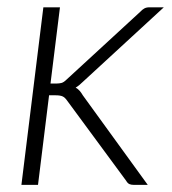

<svg xmlns="http://www.w3.org/2000/svg" viewBox="-20 -518 482 538"><path d="M40 0ZM148 -497.5 121.5 -284H139.5Q145.5 -284 152 -285.5Q158.5 -287 167 -295.5L373 -485Q378.5 -491 384.2 -494.2Q390 -497.5 398.5 -497.5H439L212.5 -289Q201.5 -278 192 -272.5Q199 -268.5 203.5 -263.2Q208 -258 212 -251L394 0H354.5Q347.5 0 342.5 -2.2Q337.5 -4.5 333.5 -11.5L168.5 -235.5Q162 -245 155.2 -248Q148.5 -251 135 -251H117.5L86.5 0H40L101.5 -497.5Z"/></svg>

Font: Lato Light
Style: Italic
Weight: 300
Italic angle: -7°
Designer: Lukasz Dziedzic
Foundry: tyPoland Lukasz Dziedzic
Version: Version 2.007; 2014-02-27